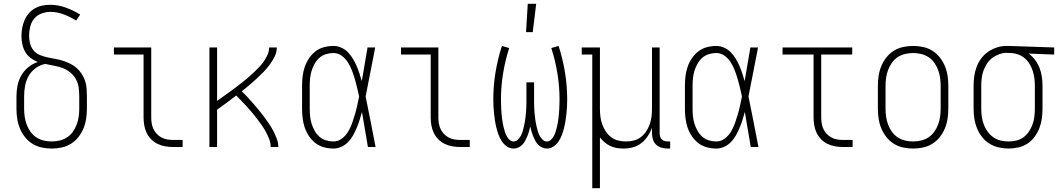

<svg xmlns="http://www.w3.org/2000/svg" viewBox="-20 -768 5540 1003"><path d="M250 8Q224 8 198 2.5Q172 -3 149.5 -17Q127 -31 110.5 -52Q94 -73 84 -97Q74 -121 70 -147.5Q66 -174 66 -200V-264Q66 -293 71.5 -321Q77 -349 91 -373.5Q105 -398 127.5 -416.5Q150 -435 177 -444Q157 -452 139.5 -465.5Q122 -479 111.5 -497.5Q101 -516 96.5 -537.5Q92 -559 92 -581Q92 -602 96 -622.5Q100 -643 108 -662Q116 -681 129.5 -697Q143 -713 161 -723.5Q179 -734 199.5 -738.5Q220 -743 241 -743Q283 -743 323 -728.5Q363 -714 399 -692L378 -661Q363 -670 347 -678Q331 -686 314 -692.5Q297 -699 279.5 -702.5Q262 -706 244 -706Q220 -706 197 -697.5Q174 -689 159 -671Q144 -653 138 -629.5Q132 -606 132 -582Q132 -561 137 -541Q142 -521 155 -505Q168 -489 187.5 -481Q207 -473 227 -468.5Q247 -464 267.5 -460.5Q288 -457 307.5 -451Q327 -445 345.5 -436Q364 -427 379.5 -413.5Q395 -400 406.5 -382.5Q418 -365 424.5 -345.5Q431 -326 432.5 -305.5Q434 -285 434 -264V-200Q434 -174 430 -147.5Q426 -121 416 -97Q406 -73 389.5 -52Q373 -31 350.5 -17Q328 -3 302 2.5Q276 8 250 8ZM250 -29Q271 -29 292 -34Q313 -39 330.5 -50.5Q348 -62 360.5 -79.5Q373 -97 380.5 -117Q388 -137 391 -158Q394 -179 394 -200V-264Q394 -287 391 -310.5Q388 -334 376.5 -354.5Q365 -375 346.5 -390Q328 -405 306 -413Q284 -421 261 -425Q238 -429 216 -434Q189 -429 166 -412Q143 -395 129.5 -371Q116 -347 111 -319.5Q106 -292 106 -264V-200Q106 -179 109 -158Q112 -137 119.5 -117Q127 -97 139.5 -79.5Q152 -62 169.5 -50.5Q187 -39 208 -34Q229 -29 250 -29Z M885 0Q864 0 843.5 -3.5Q823 -7 804 -16Q785 -25 770 -40Q755 -55 746 -74Q737 -93 733.5 -113.5Q730 -134 730 -155V-483H575V-520H770V-155Q770 -139 772.5 -123.5Q775 -108 781.5 -94Q788 -80 799 -68.5Q810 -57 824 -49.5Q838 -42 853.5 -39.5Q869 -37 885 -37H934V0Z M1074 0V-520H1114V-241Q1131 -253 1147 -264.5Q1163 -276 1179 -287.5Q1195 -299 1211 -311Q1227 -323 1243 -335.5Q1259 -348 1274 -361Q1289 -374 1303.5 -387.5Q1318 -401 1332 -415.5Q1346 -430 1357.5 -446.5Q1369 -463 1377.5 -481.5Q1386 -500 1386 -520H1426Q1426 -495 1414.5 -472Q1403 -449 1388 -429Q1373 -409 1355.5 -391Q1338 -373 1319.5 -356Q1301 -339 1282 -323Q1263 -307 1243 -291Q1259 -276 1274 -259.5Q1289 -243 1303.5 -226.5Q1318 -210 1332 -193Q1346 -176 1359.5 -158Q1373 -140 1385.5 -121.5Q1398 -103 1408 -83.5Q1418 -64 1426 -43Q1434 -22 1434 0H1394Q1394 -21 1386.5 -40.5Q1379 -60 1369.5 -78Q1360 -96 1348 -113Q1336 -130 1323.5 -146.5Q1311 -163 1298 -178.5Q1285 -194 1271 -209.5Q1257 -225 1243 -239.5Q1229 -254 1214 -269Q1190 -250 1164.5 -231.5Q1139 -213 1114 -195V0Z M1722 8Q1697 8 1672.5 1.5Q1648 -5 1628 -20.5Q1608 -36 1594 -57Q1580 -78 1572 -101.5Q1564 -125 1561 -150Q1558 -175 1558 -200V-320Q1558 -345 1561 -370Q1564 -395 1572 -418.5Q1580 -442 1594 -463Q1608 -484 1628 -499.5Q1648 -515 1672.5 -521.5Q1697 -528 1722 -528Q1743 -528 1763 -519Q1783 -510 1797.5 -495Q1812 -480 1823 -462Q1834 -444 1842.5 -424.5Q1851 -405 1857.5 -385Q1864 -365 1870 -344Q1878 -388 1885 -432Q1892 -476 1900 -520H1940Q1927 -456 1915 -391.5Q1903 -327 1890 -264Q1904 -198 1916.5 -132Q1929 -66 1942 0H1902Q1894 -46 1886.5 -91.5Q1879 -137 1871 -183Q1865 -162 1858.5 -141Q1852 -120 1843.5 -100Q1835 -80 1824.5 -61Q1814 -42 1799 -26.5Q1784 -11 1764 -1.5Q1744 8 1722 8ZM1722 -29Q1746 -29 1766 -44Q1786 -59 1798.5 -80Q1811 -101 1819 -123.5Q1827 -146 1834 -169.5Q1841 -193 1846 -216.5Q1851 -240 1856 -264Q1851 -287 1845.5 -310Q1840 -333 1833.5 -355.5Q1827 -378 1818.5 -400Q1810 -422 1797.5 -442Q1785 -462 1765.5 -476.5Q1746 -491 1722 -491Q1702 -491 1682.5 -485Q1663 -479 1648.5 -466Q1634 -453 1624 -435.5Q1614 -418 1608 -399Q1602 -380 1600 -360Q1598 -340 1598 -320V-200Q1598 -180 1600 -160Q1602 -140 1608 -121Q1614 -102 1624 -84.5Q1634 -67 1648.5 -54Q1663 -41 1682.5 -35Q1702 -29 1722 -29Z M2385 0Q2364 0 2343.5 -3.5Q2323 -7 2304 -16Q2285 -25 2270 -40Q2255 -55 2246 -74Q2237 -93 2233.5 -113.5Q2230 -134 2230 -155V-483H2075V-520H2270V-155Q2270 -139 2272.5 -123.5Q2275 -108 2281.5 -94Q2288 -80 2299 -68.5Q2310 -57 2324 -49.5Q2338 -42 2353.5 -39.5Q2369 -37 2385 -37H2434V0Z M2663 8Q2644 8 2628 -3Q2612 -14 2601.5 -30Q2591 -46 2584.5 -63.5Q2578 -81 2573.5 -99Q2569 -117 2566 -136Q2563 -155 2561 -173.5Q2559 -192 2558 -211Q2557 -230 2557 -249Q2557 -320 2568.5 -390Q2580 -460 2602 -528L2640 -517Q2619 -452 2608 -384Q2597 -316 2597 -248Q2597 -236 2597.5 -223.5Q2598 -211 2598.5 -199Q2599 -187 2600 -175Q2601 -163 2602.5 -151Q2604 -139 2606 -127Q2608 -115 2611 -103Q2614 -91 2617.5 -79.5Q2621 -68 2627 -57Q2633 -46 2642 -37.5Q2651 -29 2663 -29Q2676 -29 2685.5 -38.5Q2695 -48 2701 -59Q2707 -70 2710.5 -82.5Q2714 -95 2717 -107.5Q2720 -120 2722 -132.5Q2724 -145 2725.5 -158Q2727 -171 2728 -183.5Q2729 -196 2729.5 -209Q2730 -222 2730 -234.5Q2730 -247 2730 -260V-338H2770V-260Q2770 -247 2770 -234.5Q2770 -222 2770.5 -209Q2771 -196 2772 -183.5Q2773 -171 2774.5 -158Q2776 -145 2778 -132.5Q2780 -120 2783 -107.5Q2786 -95 2789.5 -82.5Q2793 -70 2799 -59Q2805 -48 2814.5 -38.5Q2824 -29 2837 -29Q2849 -29 2858 -37.5Q2867 -46 2873 -57Q2879 -68 2882.5 -79.5Q2886 -91 2889 -103Q2892 -115 2894 -127Q2896 -139 2897.5 -151Q2899 -163 2900 -175Q2901 -187 2901.5 -199Q2902 -211 2902.5 -223.5Q2903 -236 2903 -248Q2903 -316 2892 -384Q2881 -452 2860 -517L2898 -528Q2920 -460 2931.5 -390Q2943 -320 2943 -249Q2943 -230 2942 -211Q2941 -192 2939 -173.5Q2937 -155 2934 -136Q2931 -117 2926.5 -99Q2922 -81 2915.5 -63.5Q2909 -46 2898.5 -30Q2888 -14 2872 -3Q2856 8 2837 8Q2824 8 2812 2.5Q2800 -3 2791 -12.5Q2782 -22 2776 -33.5Q2770 -45 2765 -57Q2760 -69 2756.5 -81.5Q2753 -94 2750 -107Q2747 -94 2743.5 -81.5Q2740 -69 2735 -57Q2730 -45 2724 -33.5Q2718 -22 2709 -12.5Q2700 -3 2688 2.5Q2676 8 2663 8ZM2728 -600 2737 -748H2781L2763 -600Z M3074 215V-483H3019V-520H3114V-200Q3114 -179 3116.5 -158.5Q3119 -138 3126 -118.5Q3133 -99 3144.5 -81.5Q3156 -64 3172.5 -51.5Q3189 -39 3209 -34Q3229 -29 3250 -29Q3271 -29 3291 -34Q3311 -39 3327.5 -51.5Q3344 -64 3355.5 -81.5Q3367 -99 3374 -118.5Q3381 -138 3383.5 -158.5Q3386 -179 3386 -200V-520H3426V-71Q3426 -63 3428.5 -54.5Q3431 -46 3437 -40Q3443 -34 3451.5 -31.5Q3460 -29 3468 -29H3481V8H3468Q3452 8 3436 3.5Q3420 -1 3408 -12Q3396 -23 3391 -39Q3386 -55 3386 -71V-101Q3378 -78 3364 -57Q3350 -36 3330.5 -20.5Q3311 -5 3286.5 1.5Q3262 8 3237 8Q3219 8 3201.5 5Q3184 2 3168 -5.5Q3152 -13 3138.5 -24.5Q3125 -36 3114 -50V215Z M3722 8Q3697 8 3672.5 1.5Q3648 -5 3628 -20.5Q3608 -36 3594 -57Q3580 -78 3572 -101.5Q3564 -125 3561 -150Q3558 -175 3558 -200V-320Q3558 -345 3561 -370Q3564 -395 3572 -418.5Q3580 -442 3594 -463Q3608 -484 3628 -499.5Q3648 -515 3672.5 -521.5Q3697 -528 3722 -528Q3743 -528 3763 -519Q3783 -510 3797.5 -495Q3812 -480 3823 -462Q3834 -444 3842.5 -424.5Q3851 -405 3857.5 -385Q3864 -365 3870 -344Q3878 -388 3885 -432Q3892 -476 3900 -520H3940Q3927 -456 3915 -391.5Q3903 -327 3890 -264Q3904 -198 3916.5 -132Q3929 -66 3942 0H3902Q3894 -46 3886.5 -91.5Q3879 -137 3871 -183Q3865 -162 3858.5 -141Q3852 -120 3843.5 -100Q3835 -80 3824.5 -61Q3814 -42 3799 -26.5Q3784 -11 3764 -1.5Q3744 8 3722 8ZM3722 -29Q3746 -29 3766 -44Q3786 -59 3798.5 -80Q3811 -101 3819 -123.5Q3827 -146 3834 -169.5Q3841 -193 3846 -216.5Q3851 -240 3856 -264Q3851 -287 3845.5 -310Q3840 -333 3833.5 -355.5Q3827 -378 3818.5 -400Q3810 -422 3797.5 -442Q3785 -462 3765.5 -476.5Q3746 -491 3722 -491Q3702 -491 3682.5 -485Q3663 -479 3648.5 -466Q3634 -453 3624 -435.5Q3614 -418 3608 -399Q3602 -380 3600 -360Q3598 -340 3598 -320V-200Q3598 -180 3600 -160Q3602 -140 3608 -121Q3614 -102 3624 -84.5Q3634 -67 3648.5 -54Q3663 -41 3682.5 -35Q3702 -29 3722 -29Z M4385 0Q4364 0 4343.5 -3.5Q4323 -7 4304 -16Q4285 -25 4270 -40Q4255 -55 4246 -74Q4237 -93 4233.5 -113.5Q4230 -134 4230 -155V-483H4068V-520H4432V-483H4270V-155Q4270 -139 4272.5 -123.5Q4275 -108 4281.5 -94Q4288 -80 4299 -68.5Q4310 -57 4324 -49.5Q4338 -42 4353.5 -39.5Q4369 -37 4385 -37H4434V0Z M4750 8Q4724 8 4698 2.5Q4672 -3 4649.5 -17Q4627 -31 4610.5 -52Q4594 -73 4584 -97Q4574 -121 4570 -147.5Q4566 -174 4566 -200V-320Q4566 -346 4570 -372.5Q4574 -399 4584 -423Q4594 -447 4610.5 -468Q4627 -489 4649.5 -503Q4672 -517 4698 -522.5Q4724 -528 4750 -528Q4776 -528 4802 -522.5Q4828 -517 4850.5 -503Q4873 -489 4889.5 -468Q4906 -447 4916 -423Q4926 -399 4930 -372.5Q4934 -346 4934 -320V-200Q4934 -174 4930 -147.5Q4926 -121 4916 -97Q4906 -73 4889.5 -52Q4873 -31 4850.5 -17Q4828 -3 4802 2.5Q4776 8 4750 8ZM4750 -29Q4771 -29 4792 -34Q4813 -39 4830.5 -50.5Q4848 -62 4860.5 -79.5Q4873 -97 4880.5 -117Q4888 -137 4891 -158Q4894 -179 4894 -200V-320Q4894 -341 4891 -362Q4888 -383 4880.5 -403Q4873 -423 4860.5 -440.5Q4848 -458 4830.5 -469.5Q4813 -481 4792 -486Q4771 -491 4750 -491Q4729 -491 4708 -486Q4687 -481 4669.5 -469.5Q4652 -458 4639.5 -440.5Q4627 -423 4619.5 -403Q4612 -383 4609 -362Q4606 -341 4606 -320V-200Q4606 -179 4609 -158Q4612 -137 4619.5 -117Q4627 -97 4639.5 -79.5Q4652 -62 4669.5 -50.5Q4687 -39 4708 -34Q4729 -29 4750 -29Z M5249 8Q5223 8 5197 2Q5171 -4 5149 -17.5Q5127 -31 5110.5 -52Q5094 -73 5084 -97.5Q5074 -122 5070 -148Q5066 -174 5066 -200V-320Q5066 -345 5069.5 -370Q5073 -395 5082 -419Q5091 -443 5106.5 -463.5Q5122 -484 5142.5 -498Q5163 -512 5187.5 -520Q5212 -528 5237 -528H5250L5487 -520V-483L5354 -488Q5373 -474 5387.5 -454.5Q5402 -435 5410.5 -413Q5419 -391 5422.5 -367.5Q5426 -344 5426 -320V-200Q5426 -174 5422.5 -148.5Q5419 -123 5409.5 -98.5Q5400 -74 5384.5 -53Q5369 -32 5347.5 -18Q5326 -4 5300.5 2Q5275 8 5249 8ZM5249 -29Q5270 -29 5290.5 -34Q5311 -39 5327.5 -51.5Q5344 -64 5355.5 -81.5Q5367 -99 5374 -118.5Q5381 -138 5383.5 -158.5Q5386 -179 5386 -200V-320Q5386 -340 5383.5 -359.5Q5381 -379 5375 -397.5Q5369 -416 5359 -433Q5349 -450 5334 -463Q5319 -476 5300.5 -483Q5282 -490 5262 -491H5250Q5248 -491 5245.5 -491.5Q5243 -492 5240 -492Q5220 -492 5200.5 -485Q5181 -478 5164.5 -466Q5148 -454 5136.5 -436.5Q5125 -419 5118 -400Q5111 -381 5108.5 -360.5Q5106 -340 5106 -320V-200Q5106 -179 5109 -158Q5112 -137 5119.5 -117Q5127 -97 5139.5 -80Q5152 -63 5169 -51Q5186 -39 5207 -34Q5228 -29 5249 -29Z"/></svg>

Font: Iosevka Curly Slab Extralight
Style: Regular
Weight: 200
Monospace: yes
Designer: Belleve Invis
Foundry: Belleve Invis
Version: Version 22.1.2; ttfautohint (v1.8.4)